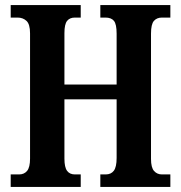

<svg xmlns="http://www.w3.org/2000/svg" viewBox="-20 -734 710 754"><path d="M22 0V-49H55Q75 -49 86.5 -63Q98 -77 98 -111V-603Q98 -639 84 -652Q70 -665 49 -665H22V-714H297V-665H274Q254 -665 243.5 -652Q233 -639 233 -604V-402H438V-602Q438 -639 427.5 -652Q417 -665 394 -665H374V-714H649V-665H616Q596 -665 584.5 -652Q573 -639 573 -602V-110Q573 -76 585 -62.5Q597 -49 616 -49H649V0H374V-49H395Q416 -49 427 -63.5Q438 -78 438 -114V-344H233V-111Q233 -77 243.5 -63Q254 -49 274 -49H297V0Z"/></svg>

Font: Noto Serif Thai ExtraCondensed
Style: Bold
Weight: 700
Width: 2
Designer: Monotype Design Team
Foundry: Monotype Imaging Inc.
Version: Version 2.002; ttfautohint (v1.8.4.7-5d5b)